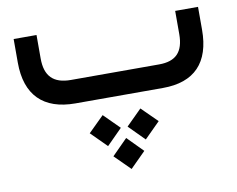

<svg xmlns="http://www.w3.org/2000/svg" viewBox="-74 -431 1068 864"><g transform="rotate(-10 460.0 1.0)"><path d="M261.2 -107.4C181.2 -107.4 143.6 -145.5 143.6 -226.1V-333.5H39.1V-225.6C39.1 -77.1 116.7 0 262.7 0H662.6C807.1 0 881.3 -77.6 881.3 -227.5V-332H776.9V-226.1C776.9 -144.5 740.7 -107.4 664.1 -107.4ZM374 214.8 444.8 143.6 374 73.2 302.7 143.6ZM546.4 214.8 617.7 143.6 546.4 73.2 475.6 143.6ZM460.4 334.5 530.8 264.2 460.4 192.9 389.6 264.2Z"/></g></svg>

Font: Shabnam Medium
Style: Regular
Weight: 500
Foundry: DejaVu fonts team - Redesigned by Saber Rastikerdar - Based on Vazir font
Version: Version 5.0.1